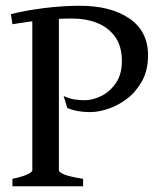

<svg xmlns="http://www.w3.org/2000/svg" viewBox="-20 -650 578 670"><path d="M496.6 -457Q496.6 -406.2 476.6 -368.9Q456.5 -331.5 425.3 -307.1Q394 -282.7 359.1 -270.8Q324.2 -258.8 294.4 -258.8Q247.6 -258.8 214.8 -273.4L202.1 -314.9Q222.2 -305.7 240 -303Q257.8 -300.3 274.9 -300.3Q304.2 -300.3 334.2 -315.4Q364.3 -330.6 384.8 -360.8Q405.3 -391.1 405.3 -437Q405.3 -488.3 382.1 -521Q358.9 -553.7 319.6 -569.6Q280.3 -585.4 231 -585.4Q179.7 -585.4 125 -579.6Q70.3 -573.7 23.4 -565.4L18.1 -600.6Q67.4 -613.3 132.6 -621.6Q197.8 -629.9 258.8 -629.9Q366.7 -629.9 431.6 -585.4Q496.6 -541 496.6 -457ZM23.4 0V-25.9Q56.2 -32.7 74.5 -41Q92.8 -49.3 92.8 -55.7V-587.4H185.5V-55.7Q185.5 -49.8 202.1 -42Q218.8 -34.2 270 -25.9V0Z"/></svg>

Font: Gentium Book Plus
Style: Regular
Weight: 400
Designer: Victor Gaultney, Annie Olsen, Iska Routamaa, Becca Hirsbrunner
Foundry: SIL International
Version: Version 6.101